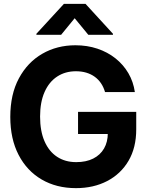

<svg xmlns="http://www.w3.org/2000/svg" viewBox="-20 -974 768 1004"><path d="M441.8 -792 370.5 -878.7 299.6 -792H170.3V-797.3L314.3 -953.9H427.1L570.7 -797.3V-792ZM377.3 9.8Q275.1 9.8 197.7 -35.5Q120.3 -80.8 77.1 -164.4Q33.8 -247.9 33.8 -362.7Q33.8 -480.9 79 -564.7Q124.1 -648.5 201.2 -692.9Q278.2 -737.3 374.4 -737.3Q436.1 -737.3 489.3 -719.5Q542.5 -701.7 583.9 -668.8Q625.3 -635.8 651.4 -591.1Q677.5 -546.3 685.2 -492.4H529.3Q522 -518 508.4 -538.2Q494.9 -558.4 475.4 -572.5Q456 -586.6 431.3 -594Q406.6 -601.4 376.8 -601.4Q321.4 -601.4 279.1 -573.8Q236.8 -546.2 213.2 -493.2Q189.6 -440.1 189.6 -364.5Q189.6 -288.4 212.9 -235.2Q236.1 -181.9 278.5 -154.1Q320.8 -126.2 378.5 -126.2Q430.5 -126.2 467.4 -144.8Q504.4 -163.5 524.1 -197.6Q543.8 -231.7 543.8 -278.1L575.2 -273.4H388.1V-389.1H692.4V-297.5Q692.4 -201.8 652 -133Q611.5 -64.2 540.3 -27.2Q469 9.8 377.3 9.8Z"/></svg>

Font: Inter Tight
Style: Regular
Weight: 400
Designer: Rasmus Andersson
Foundry: rsms
Version: Version 3.002